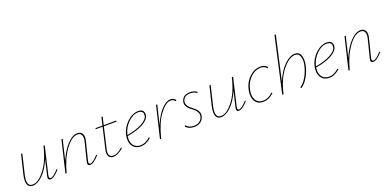

<svg xmlns="http://www.w3.org/2000/svg" viewBox="-8 -1512 4677 2320"><g transform="rotate(-20 2330.5 -352.0)"><path d="M473 -87 482 -79Q410 3 365 3Q324 3 338 -51L385 -250Q334 -127 265.5 -62Q197 3 136 3Q88 3 71.5 -37Q55 -77 73 -161L133 -407H149L90 -161Q54 -11 139 -11Q213 -11 295 -116Q377 -221 421 -407H437L354 -51Q345 -11 371 -11Q404 -11 473 -87Z M983 -87 992 -79Q920 3 875 3Q832 3 847 -51L906 -286Q918 -335 904.5 -365Q891 -395 854 -395Q775 -395 693.5 -279.5Q612 -164 571 0H555L652 -407H668L605 -145Q656 -265 724 -337.5Q792 -410 858 -410Q901 -410 919 -376Q937 -342 923 -288L864 -51Q853 -11 882 -11Q914 -11 983 -87Z M1187 -379 1125 -110Q1100 -7 1176 -7Q1231 -7 1294 -67L1303 -58Q1232 7 1171 7Q1128 7 1112 -24Q1096 -55 1109 -110L1171 -379H1081L1085 -392H1174L1198 -495H1214L1190 -392L1352 -393L1349 -379Z M1639 -410Q1685 -410 1700.5 -384.5Q1716 -359 1710 -327Q1700 -277 1623.5 -233.5Q1547 -190 1417 -169Q1406 -98 1436 -54.5Q1466 -11 1527 -11Q1592 -11 1652 -67L1662 -57Q1596 3 1526 3Q1453 3 1419 -52Q1385 -107 1405 -194Q1426 -281 1495.5 -345.5Q1565 -410 1639 -410ZM1694 -327Q1694 -339 1694.5 -354.5Q1695 -370 1679.5 -383Q1664 -396 1635 -396Q1567 -396 1504.5 -335Q1442 -274 1422 -194L1419 -182Q1538 -203 1611 -242.5Q1684 -282 1694 -327Z M2053 -410Q2093 -410 2119 -377L2108 -365Q2088 -395 2050 -395Q1986 -395 1909.5 -291.5Q1833 -188 1790 -12L1787 0H1771L1868 -407H1884L1825 -161Q1874 -280 1936.5 -345Q1999 -410 2053 -410Z M2213 3Q2140 3 2104 -44L2115 -55Q2148 -11 2215 -11Q2259 -11 2287.5 -33Q2316 -55 2324 -90Q2331 -121 2317 -146.5Q2303 -172 2279.5 -191Q2256 -210 2232.5 -229Q2209 -248 2196 -274.5Q2183 -301 2191 -333Q2211 -410 2304 -410Q2359 -410 2394 -382L2384 -370Q2356 -396 2302 -396Q2222 -396 2206 -332Q2199 -303 2212.5 -278.5Q2226 -254 2249.5 -235Q2273 -216 2297 -196.5Q2321 -177 2334 -149Q2347 -121 2339 -87Q2329 -46 2296 -21.5Q2263 3 2213 3Z M2895 -87 2904 -79Q2832 3 2787 3Q2746 3 2760 -51L2807 -250Q2756 -127 2687.5 -62Q2619 3 2558 3Q2510 3 2493.5 -37Q2477 -77 2495 -161L2555 -407H2571L2512 -161Q2476 -11 2561 -11Q2635 -11 2717 -116Q2799 -221 2843 -407H2859L2776 -51Q2767 -11 2793 -11Q2826 -11 2895 -87Z M3286 -361Q3258 -396 3207 -396Q3138 -396 3078.5 -340Q3019 -284 2999 -194Q2980 -113 3009 -62Q3038 -11 3102 -11Q3171 -11 3228 -68L3238 -58Q3175 3 3099 3Q3028 3 2995.5 -51.5Q2963 -106 2982 -194Q3002 -289 3067 -349.5Q3132 -410 3210 -410Q3267 -410 3298 -372Z M3653 -414Q3710 -414 3728 -362Q3746 -310 3730 -233Q3714 -160 3675 -93Q3636 -26 3587 4L3578 -8Q3624 -37 3661.5 -102Q3699 -167 3714 -236Q3730 -301 3714.5 -350Q3699 -399 3652 -399Q3575 -399 3488 -291Q3401 -183 3360 0H3343L3502 -711H3519L3393 -149Q3444 -273 3516.5 -343.5Q3589 -414 3653 -414Z M4063 -410Q4109 -410 4124.5 -384.5Q4140 -359 4134 -327Q4124 -277 4047.5 -233.5Q3971 -190 3841 -169Q3830 -98 3860 -54.5Q3890 -11 3951 -11Q4016 -11 4076 -67L4086 -57Q4020 3 3950 3Q3877 3 3843 -52Q3809 -107 3829 -194Q3850 -281 3919.5 -345.5Q3989 -410 4063 -410ZM4118 -327Q4118 -339 4118.5 -354.5Q4119 -370 4103.5 -383Q4088 -396 4059 -396Q3991 -396 3928.5 -335Q3866 -274 3846 -194L3843 -182Q3962 -203 4035 -242.5Q4108 -282 4118 -327Z M4623 -87 4632 -79Q4560 3 4515 3Q4472 3 4487 -51L4546 -286Q4558 -335 4544.5 -365Q4531 -395 4494 -395Q4415 -395 4333.5 -279.5Q4252 -164 4211 0H4195L4292 -407H4308L4245 -145Q4296 -265 4364 -337.5Q4432 -410 4498 -410Q4541 -410 4559 -376Q4577 -342 4563 -288L4504 -51Q4493 -11 4522 -11Q4554 -11 4623 -87Z"/></g></svg>

Font: EauTest Thin
Style: Italic
Weight: 250
Italic angle: -12°
Designer: Christian Thalmann (Catharsis Fonts)
Version: Version 0.001;PS 000.001;hotconv 1.0.88;makeotf.lib2.5.64775